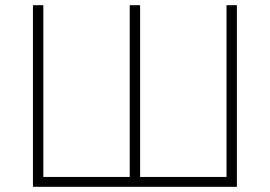

<svg xmlns="http://www.w3.org/2000/svg" viewBox="-20 -720 1040 740"><path d="M107 0H893V-700H853V-38H520V-700H480V-38H147V-700H107Z"/></svg>

Font: Fixel Text ExtraLight
Style: Regular
Weight: 200
Width: 4
Designer: AlfaBravo + MacPaw
Foundry: Kyrylo Tkachov, Marchela Mozhyna, Serhii Makarenko, Maria Weinstein, Zakhar Kryvoshyya
Version: Version 1.211